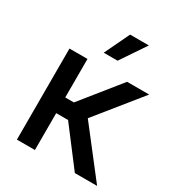

<svg xmlns="http://www.w3.org/2000/svg" viewBox="-179 -864 902 978"><g transform="rotate(30 272.5 -375.5)"><path d="M67.4 0V-535.6H173.3V-309.1H224.1L406.2 -535.6H536.1L325.7 -274.9L539.1 0H408.2L243.2 -216.8H173.3V0ZM229 -604.5 299.3 -751.5H409.7L310.5 -604.5Z"/></g></svg>

Font: Inter 20pt Medium
Style: Regular
Weight: 500
Version: Version 4.001;git-66647c0bb